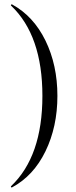

<svg xmlns="http://www.w3.org/2000/svg" viewBox="-20 -745 349 883"><path d="M35 117Q33 118 31 115.5Q29 113 31 111Q175 -26 175 -304Q175 -582 31 -719Q29 -720 31 -723Q33 -726 35 -725Q134 -671 189 -558.5Q244 -446 244 -304Q244 -162 189 -49Q134 64 35 117Z"/></svg>

Font: Cormorant SC
Style: Regular
Weight: 400
Designer: Christian Thalmann (Catharsis Fonts)
Version: Version 1.000;PS 002.000;hotconv 1.0.88;makeotf.lib2.5.64775